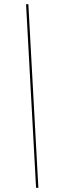

<svg xmlns="http://www.w3.org/2000/svg" viewBox="-20 -780 287 921"><path d="M153 121H164L116 -760H105Z"/></svg>

Font: Noto Serif Display Condensed Light
Style: Italic
Weight: 300
Width: 3
Italic angle: -12°
Designer: Monotype Design Team
Foundry: Monotype Imaging Inc.
Version: Version 2.009